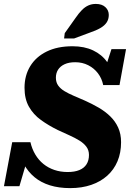

<svg xmlns="http://www.w3.org/2000/svg" viewBox="-48 -958 681 988"><path d="M313.2 10Q255 10 209 -4.3Q163 -18.6 129.7 -46.2Q96.4 -73.8 74.9 -113.3Q53.4 -152.8 43.2 -203.6Q54.6 -195.2 68.1 -188.2Q81.6 -181.2 92.1 -177.4Q102.6 -173.6 102.6 -172.4L52 0H-27.6L14.8 -226.2H108.6Q116.6 -191.6 133.6 -163Q150.6 -134.4 175.2 -114.4Q199.8 -94.4 231.5 -83.6Q263.2 -72.8 300.2 -72.8Q336 -72.8 360.4 -82.9Q384.8 -93 397.3 -112.7Q409.8 -132.4 409.8 -160.6Q409.8 -185 396.6 -202.8Q383.4 -220.6 360.8 -234.6Q338.2 -248.6 309.4 -261.5Q280.6 -274.4 248.8 -289.2Q201.6 -312.4 162.7 -340.5Q123.8 -368.6 101 -408.7Q78.2 -448.8 78.2 -506.4Q78.2 -569.2 107.5 -617.4Q136.8 -665.6 192.2 -692.8Q247.6 -720 325.2 -720Q386.2 -720 431.2 -698.6Q476.2 -677.2 503.4 -638.8Q530.6 -600.4 538.6 -549Q529.6 -555.4 519 -557.6Q508.4 -559.8 498.7 -561.2Q489 -562.6 480.4 -565.8L525.6 -705.2H600.6L567 -520.4H483Q476.2 -554.2 456.2 -580.6Q436.2 -607 406 -622.4Q375.8 -637.8 338.8 -637.8Q306.8 -637.8 284.6 -627.6Q262.4 -617.4 251 -599.7Q239.6 -582 239.6 -558.2Q239.6 -534.4 251.4 -517.9Q263.2 -501.4 283.6 -489.1Q304 -476.8 330.8 -465.3Q357.6 -453.8 387.6 -440.8Q425.4 -424 459.2 -404.4Q493 -384.8 519.1 -359.5Q545.2 -334.2 560.1 -301.5Q575 -268.8 575 -226.2Q575 -172 556.7 -128.4Q538.4 -84.8 504 -54Q469.6 -23.2 421.4 -6.6Q373.2 10 313.2 10ZM341 -866Q357.6 -890.2 373.4 -906.2Q389.2 -922.2 406.7 -930Q424.2 -937.8 445 -937.8Q476.6 -937.8 494.2 -921.4Q511.8 -905 511.8 -881.2Q511.8 -859.2 501 -842.7Q490.2 -826.2 468.2 -813.5Q446.2 -800.8 411.2 -789L333.2 -760H281.8L285.2 -787.4Z"/></svg>

Font: Roboto Serif 20pt
Style: Italic
Weight: 400
Italic angle: -10°
Designer: Greg Gazdowicz
Foundry: Commercial Type
Version: Version 1.008